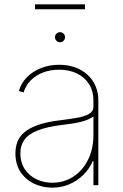

<svg xmlns="http://www.w3.org/2000/svg" viewBox="-20 -844 560 875"><path d="M218.8 11.2Q173.8 11.2 135.5 -6.8Q97.2 -24.9 73.7 -60.1Q50.3 -95.2 50.3 -145.5Q50.3 -173.8 59.6 -198.2Q68.8 -222.7 91.8 -241.9Q114.7 -261.2 155 -275.1Q195.3 -289.1 257.8 -296.4Q297.4 -301.3 331.1 -307.1Q364.7 -313 385.3 -324.7Q405.8 -336.4 405.8 -357.4V-386.7Q405.8 -428.7 386.2 -460Q366.7 -491.2 331.5 -508.8Q296.4 -526.4 249.5 -526.4Q209.5 -526.4 176.3 -513.7Q143.1 -501 120.1 -477.8Q97.2 -454.6 87.4 -422.4L65.9 -429.7Q76.7 -465.8 103 -492.4Q129.4 -519 167.2 -533.9Q205.1 -548.8 249.5 -548.8Q290.5 -548.8 323.5 -536.6Q356.4 -524.4 379.9 -502.4Q403.3 -480.5 415.8 -450.9Q428.2 -421.4 428.2 -386.7V0H405.8V-109.9H402.8Q386.7 -73.2 359.1 -46.4Q331.5 -19.5 295.9 -4.2Q260.3 11.2 218.8 11.2ZM218.8 -11.2Q270.5 -11.2 313 -38.3Q355.5 -65.4 380.6 -114.7Q405.8 -164.1 405.8 -230V-313Q395 -305.7 381.3 -299.6Q367.7 -293.5 350.1 -289.1Q332.5 -284.7 311.3 -281.2Q290 -277.8 265.1 -274.9Q192.4 -266.1 150.4 -249Q108.4 -231.9 90.6 -206.3Q72.8 -180.7 72.8 -145.5Q72.8 -104.5 92 -74.5Q111.3 -44.4 144.8 -27.8Q178.2 -11.2 218.8 -11.2ZM253.9 -651.4Q244.1 -651.4 237.3 -658.2Q230.5 -665 230.5 -674.8Q230.5 -684.1 237.3 -690.7Q244.1 -697.3 253.9 -697.3Q263.2 -697.3 269.8 -690.7Q276.4 -684.1 276.4 -674.8Q276.4 -665 269.8 -658.2Q263.2 -651.4 253.9 -651.4ZM367.2 -824.2V-801.8H139.6V-824.2Z"/></svg>

Font: Inter 17pt Thin
Style: Regular
Weight: 250
Version: Version 4.001;git-66647c0bb